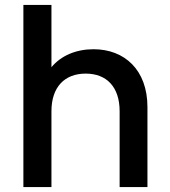

<svg xmlns="http://www.w3.org/2000/svg" viewBox="-20 -760 689 780"><path d="M75 0H189V-308C189 -407 243 -461 328 -461C413 -461 466 -407 466 -308V0H579V-325C579 -476 486 -560 360 -560C289 -560 228 -534 189 -487V-740H75Z"/></svg>

Font: Poppins Medium
Style: Regular
Weight: 500
Designer: Ninad Kale (Devanagari), Jonny Pinhorn (Latin)
Foundry: Indian Type Foundry
Version: 4.004